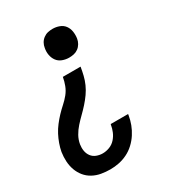

<svg xmlns="http://www.w3.org/2000/svg" viewBox="-185 -631 867 957"><g transform="rotate(-30 248.0 -152.5)"><path d="M268 -362Q248 -362 229.5 -369Q211 -376 200 -391Q189 -406 185.5 -425.5Q182 -445 186 -465Q188 -479 195 -491.5Q202 -504 214 -513Q226 -522 239.5 -525Q253 -528 267 -528Q287 -528 305.5 -521Q324 -514 335 -499Q346 -484 349 -464.5Q352 -445 349 -425Q347 -411 339.5 -398Q332 -385 320.5 -376.5Q309 -368 295.5 -365Q282 -362 268 -362ZM168 223Q141 223 115.5 218.5Q90 214 68 202Q46 190 30.5 171Q15 152 6.5 128.5Q-2 105 -3.5 79Q-5 53 -1 26Q3 4 11 -18.5Q19 -41 30 -62Q41 -83 56 -102.5Q71 -122 87.5 -139.5Q104 -157 122.5 -173.5Q141 -190 156 -208.5Q171 -227 179.5 -249.5Q188 -272 192 -295H294Q290 -271 284.5 -248Q279 -225 269 -202.5Q259 -180 244.5 -159.5Q230 -139 213 -120Q196 -101 178 -83.5Q160 -66 143 -47Q126 -28 114 -6.5Q102 15 98 39Q95 58 98 76Q101 94 111.5 108Q122 122 139 128.5Q156 135 174 135Q194 135 213.5 127.5Q233 120 247 104.5Q261 89 269 70Q277 51 280 32L281 28H381L380 35Q376 60 367 84Q358 108 343.5 130.5Q329 153 309 171.5Q289 190 265.5 201.5Q242 213 217 218Q192 223 168 223Z"/></g></svg>

Font: Iosevka Term Curly Semibold
Style: Italic
Weight: 600
Italic angle: -9°
Designer: Belleve Invis
Foundry: Belleve Invis
Version: Version 32.3.0